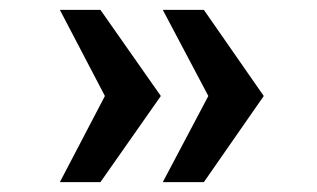

<svg xmlns="http://www.w3.org/2000/svg" viewBox="-20 -531 640 388"><path d="M183 -511 305 -337 183 -163H101L192 -337L101 -511ZM392 -511 513 -337 392 -163H309L401 -337L309 -511Z"/></svg>

Font: Chivo Mono Medium
Style: Regular
Weight: 500
Monospace: yes
Designer: Hector Gatti
Foundry: Omnibus-Type
Version: Version 1.008